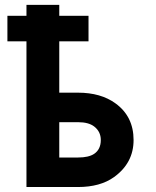

<svg xmlns="http://www.w3.org/2000/svg" viewBox="-20 -752 626 772"><path d="M218.3 -260.7V-118.7H293.9Q336.4 -118.7 358.4 -133.3Q385.3 -151.4 385.3 -189Q385.3 -222.7 358.9 -243.2Q336.4 -260.7 293.9 -260.7ZM86.4 0V-585.9H9.8V-688.5H86.4V-732.4H218.3V-688.5H335.9V-585.9H218.3V-379.4H293.5Q385.3 -379.4 444.3 -336.4Q517.1 -283.7 517.1 -189Q517.1 -96.7 438.5 -40Q382.8 0 293.5 0Z"/></svg>

Font: Consola Mono
Style: Bold
Weight: 700
Monospace: yes
Designer: Wojciech Kalinowski "wmk69" (wmk69@o2.pl)
Foundry: Wojciech Kalinowski "wmk69" (wmk69@o2.pl)
Version: Version 2.1.0